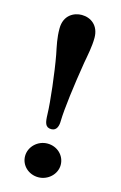

<svg xmlns="http://www.w3.org/2000/svg" viewBox="-106 -706 479 763"><g transform="rotate(15 133.0 -324.0)"><path d="M133 -658C102 -658 61 -639 61 -583C61 -544 68 -515 75 -480C88 -410 102 -290 103 -242C104 -208 107 -188 133 -188C156 -188 161 -211 161 -230C162 -279 175 -379 191 -477C197 -510 205 -548 205 -583C205 -634 170 -658 133 -658ZM60 -58C60 -20 92 10 132 10C172 10 206 -22 206 -60C206 -99 174 -129 134 -129C94 -129 60 -97 60 -58Z"/></g></svg>

Font: Libertinus Serif
Style: Bold
Weight: 700
Designer: Philipp H. Poll, Khaled Hosny
Foundry: Caleb Maclennan
Version: Version 7.050;RELEASE